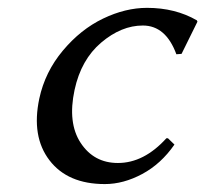

<svg xmlns="http://www.w3.org/2000/svg" viewBox="-20 -459 523 489"><path d="M343.8 -394Q289.1 -394 237.8 -350.6Q186.5 -307.1 169.9 -230Q151.9 -146 185.5 -95Q219.2 -43.9 280.3 -43.9Q346.7 -43.9 403.8 -106.9H407.7L424.3 -90.8Q390.1 -41.5 342.3 -15.9Q294.4 9.8 247.1 9.8Q152.3 9.8 106 -50.8Q59.6 -111.3 80.1 -208Q94.7 -275.9 140.1 -330.1Q185.5 -384.3 242.4 -411.6Q299.3 -439 354.5 -439Q426.3 -439 481.4 -407.2L482.9 -403.8L442.4 -321.8L429.2 -320.8Q402.3 -394 343.8 -394Z"/></svg>

Font: Linux Biolinum O
Style: Italic
Weight: 400
Italic angle: -12°
Designer: Philipp H. Poll
Foundry: Philipp H. Poll
Version: Version 1.1.3